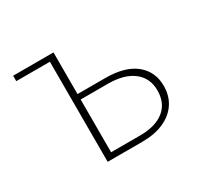

<svg xmlns="http://www.w3.org/2000/svg" viewBox="-98 -526 667 643"><g transform="rotate(-30 235.5 -204.0)"><path d="M149 0V-408H175V-22H287Q347 -22 380 -48.5Q413 -75 413 -124Q413 -172 378 -199Q343 -226 280 -226H166V-247H283Q320 -247 349 -239Q378 -231 398 -215Q418 -199 428.5 -177Q439 -155 439 -127Q439 -88 420 -59.5Q401 -31 366 -15.5Q331 0 282 0ZM19 -387V-408H162V-387Z"/></g></svg>

Font: Ysabeau Office Thin
Style: Regular
Weight: 250
Designer: Christian Thalmann (Catharsis Fonts)
Version: Version 2.001;gftools[0.9.30]; featfreeze: tnum,lnum,ss02